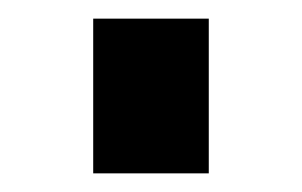

<svg xmlns="http://www.w3.org/2000/svg" viewBox="-20 -448 324 206"><path d="M80 -262V-428H204V-262Z"/></svg>

Font: Biryani DemiBold
Style: Regular
Weight: 600
Designer: Dan Reynolds and Mathieu Réguer
Foundry: Dan Reynolds and Mathieu Réguer
Version: Version 1.003;PS 001.003;hotconv 1.0.70;makeotf.lib2.5.58329